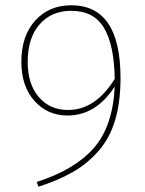

<svg xmlns="http://www.w3.org/2000/svg" viewBox="-20 -693 548 728"><path d="M250 -673Q437 -673 437 -397Q437 -306 416.5 -237.5Q396 -169 354 -121Q312 -73 257.5 -41.5Q203 -10 126 15L119 -3Q263 -49 335.5 -131.5Q408 -214 415 -365Q344 -255 236 -255Q160 -255 110.5 -310.5Q61 -366 61 -459Q61 -557 113.5 -615Q166 -673 250 -673ZM238 -276Q342 -276 415 -394Q413 -522 374.5 -587Q336 -652 250 -652Q175 -652 130 -600.5Q85 -549 85 -458Q85 -374 127 -325Q169 -276 238 -276Z"/></svg>

Font: FiraGO Thin
Style: Regular
Weight: 100
Designer: bBox Type
Foundry: bBox Type GmbH
Version: Version 1.001;PS 001.001;hotconv 1.0.88;makeotf.lib2.5.64775